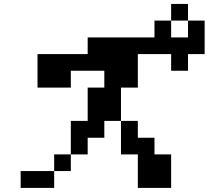

<svg xmlns="http://www.w3.org/2000/svg" viewBox="-20 -879 1040 957"><path d="M833 -692.4H917V-776.4H833ZM167 -442.4V-609.4H417V-692.4H750V-776.4H833V-859.4H917V-776.4H1000V-609.4H917V-526.4H833V-609.4H667V-442.4H583V-276.4H500V-192.4H417V-109.4H333V-26.4H250V-109.4H333V-276.4H417V-442.4H500V-526.4H333V-442.4ZM583 -276.4H667V-192.4H750V-109.4H833V57.6H667V-109.4H583ZM250 -26.4V57.6H83V-26.4Z"/></svg>

Font: KH Dot Dougenzaka 12
Style: Regular
Weight: 400
Designer: Original version for X68000 by Keitarou Hiraki (http://hp.vector.co.jp/authors/VA000874/) / TrueType conversion by Homem
Version: Version 1.00.20150527